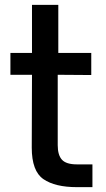

<svg xmlns="http://www.w3.org/2000/svg" viewBox="-20 -770 435 791"><path d="M296.9 1Q207 1 158.9 -32Q110.8 -64.9 110.8 -162.1L111.8 -461.9H22.9V-551.8H111.8V-750H220.2V-551.8H356V-460.9L217.8 -461.9V-171.9Q217.8 -130.9 235.4 -111.8Q252.9 -92.8 296.9 -92.8H360.8V1Z"/></svg>

Font: Oakes Grotesk
Style: Medium
Weight: 500
Designer: Samuel Oakes
Foundry: Samuel Oakes
Version: Version 1.0 | wf-rip DC20170320